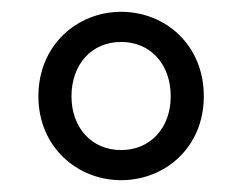

<svg xmlns="http://www.w3.org/2000/svg" viewBox="-20 -785 410 325"><path d="M185 -480C260 -480 325 -536 325 -622C325 -709 260 -765 185 -765C111 -765 45 -709 45 -622C45 -536 111 -480 185 -480ZM185 -531C135 -531 101 -569 101 -622C101 -676 135 -714 185 -714C235 -714 269 -676 269 -622C269 -569 235 -531 185 -531Z"/></svg>

Font: Noto Sans Japanese Regular
Style: Regular
Weight: 400
Designer: Ryoko NISHIZUKA (kana & ideographs); Paul D. Hunt (Latin, Greek & Cyrillic); Wenlong ZHANG (bopomofo); Sandoll Communica
Foundry: Adobe Systems Incorporated
Version: Version 1.000;PS 1;hotconv 1.0.78;makeotf.lib2.5.61930